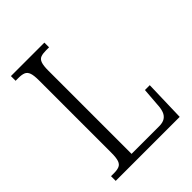

<svg xmlns="http://www.w3.org/2000/svg" viewBox="-205 -819 925 925"><g transform="rotate(-45 257.0 -357.0)"><path d="M35 0V-32H56Q77 -32 90.5 -37.5Q104 -43 110 -59.5Q116 -76 116 -110V-604Q116 -638 110 -654.5Q104 -671 90.5 -676.5Q77 -682 55 -682H35V-714H263V-682H242Q220 -682 206.5 -677Q193 -672 187 -655.5Q181 -639 181 -606V-38H369Q394 -38 408.5 -47.5Q423 -57 429.5 -75Q436 -93 437 -119L444 -210H477L471 0Z"/></g></svg>

Font: Noto Serif Khmer Condensed Light
Style: Regular
Weight: 300
Width: 3
Designer: Danh Hong and the Monotype Design Team
Foundry: Monotype Imaging Inc.
Version: Version 2.004